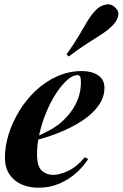

<svg xmlns="http://www.w3.org/2000/svg" viewBox="-20 -863 573 897"><path d="M131 -217Q172 -233 209 -253Q246 -273 272 -297Q311 -332 334.5 -378.5Q358 -425 358 -479Q358 -499 354 -505.5Q350 -512 342 -512Q320 -512 294.5 -489.5Q269 -467 244 -429.5Q219 -392 198.5 -344Q178 -296 165.5 -244Q153 -192 153 -143Q153 -87 174.5 -66.5Q196 -46 230 -46Q257 -46 297 -64Q337 -82 376 -128L392 -120Q371 -87 337 -56Q303 -25 258 -5.5Q213 14 160 14Q115 14 79.5 -2Q44 -18 23.5 -49.5Q3 -81 3 -127Q3 -180 20.5 -236Q38 -292 70 -344.5Q102 -397 147 -439.5Q192 -482 247 -506.5Q302 -531 364 -531Q408 -531 438 -511.5Q468 -492 468 -452Q468 -413 446.5 -379Q425 -345 389 -317Q353 -289 308.5 -267Q264 -245 217.5 -229Q171 -213 130 -204ZM291 -609Q328 -661 350 -699Q372 -737 389.5 -766Q407 -795 428 -816Q447 -836 473.5 -841.5Q500 -847 519 -827Q537 -810 532 -787.5Q527 -765 504 -742Q484 -722 455.5 -703.5Q427 -685 389 -661Q351 -637 301 -599Z"/></svg>

Font: Playfair Display
Style: Bold Italic
Weight: 700
Italic angle: -14°
Designer: Claus Eggers Sørensen
Foundry: Claus Eggers Sørensen
Version: Version 1.203